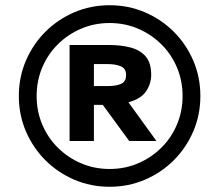

<svg xmlns="http://www.w3.org/2000/svg" viewBox="-20 -701 838 734"><path d="M399 13Q327 13 264 -14Q201 -41 153.5 -88.5Q106 -136 79 -199Q52 -262 52 -334Q52 -406 79 -469Q106 -532 153.5 -579.5Q201 -627 264 -654Q327 -681 399 -681Q471 -681 534 -654Q597 -627 644.5 -579.5Q692 -532 719 -469Q746 -406 746 -334Q746 -262 719 -199Q692 -136 644.5 -88.5Q597 -41 534 -14Q471 13 399 13ZM399 -55Q457 -55 507.5 -76.5Q558 -98 596.5 -136Q635 -174 656.5 -225Q678 -276 678 -334Q678 -392 656.5 -443Q635 -494 596.5 -532Q558 -570 507.5 -591.5Q457 -613 399 -613Q341 -613 290.5 -591.5Q240 -570 201.5 -532Q163 -494 141.5 -443Q120 -392 120 -334Q120 -276 141.5 -225Q163 -174 201.5 -136Q240 -98 290.5 -76.5Q341 -55 399 -55ZM246 -162V-529H396Q444 -529 480.5 -519Q517 -509 537.5 -484.5Q558 -460 558 -415Q558 -381 538.5 -352Q519 -323 471 -310L578 -162H474L373 -300H339V-162ZM339 -372H393Q424 -372 443 -380.5Q462 -389 462 -414Q462 -439 442 -447.5Q422 -456 392 -456H339Z"/></svg>

Font: Atkinson Hyperlegible Next
Style: Bold
Weight: 700
Designer: Elliott Scott, Megan Eiswerth, Linus Boman, Theodore Petrosky, Letters from Sweden
Foundry: Applied Design Works, Letters from Sweden
Version: Version 2.001